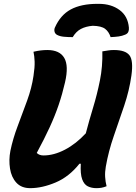

<svg xmlns="http://www.w3.org/2000/svg" viewBox="-20 -968 707 998"><path d="M137 10Q91 10 65 -18.5Q39 -47 32 -92Q25 -137 34 -184Q47 -247 72 -313Q97 -379 121 -445Q145 -511 154 -573Q161 -618 160 -647.5Q159 -677 154 -699Q175 -704 192.5 -706Q210 -708 226 -708Q290 -708 314 -667Q338 -626 318 -540Q304 -479 285 -423Q266 -367 238.5 -307Q211 -247 171 -173Q184 -160 206 -160Q260 -160 317.5 -190Q375 -220 426 -275Q443 -340 464 -409Q485 -478 499.5 -550.5Q514 -623 512 -701Q532 -704 544 -706Q556 -708 572 -708Q632 -708 653 -680.5Q674 -653 663 -575Q652 -497 625.5 -418.5Q599 -340 571.5 -261Q544 -182 530 -102Q525 -74 526.5 -48.5Q528 -23 534 0Q519 6 507 8Q495 10 481 10Q456 10 436.5 0.5Q417 -9 407 -36.5Q397 -64 400 -117H393Q339 -49 269 -19.5Q199 10 137 10ZM358 -775Q333 -775 312 -777Q291 -779 276 -787Q266 -793 263.5 -803.5Q261 -814 265 -824Q294 -890 348 -919Q402 -948 486 -948H494Q558 -948 601.5 -916Q645 -884 650 -824Q651 -812 647 -802.5Q643 -793 631 -788Q615 -781 596.5 -778.5Q578 -776 555 -775Q546 -803 526.5 -818Q507 -833 462 -834Q426 -831 400.5 -817.5Q375 -804 358 -775Z"/></svg>

Font: Recursive Sn Csl St XBd
Style: Italic
Weight: 800
Italic angle: -15°
Version: Version 1.079;hotconv 1.0.112;makeotfexe 2.5.65598; ttfautoh